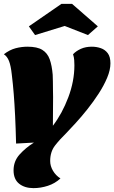

<svg xmlns="http://www.w3.org/2000/svg" viewBox="-24 -771 590 991"><path d="M149 200Q103 200 74.5 177Q46 154 46 108Q46 61 77 26.5Q108 -8 151 -35L59 -30Q57 -112 54 -173Q51 -234 47 -285Q43 -336 37 -385Q32 -432 22.5 -456Q13 -480 -4 -491Q26 -514 56.5 -522Q87 -530 118 -530Q168 -530 194.5 -513.5Q221 -497 232.5 -465Q244 -433 248 -385Q249 -374 249 -349.5Q249 -325 249.5 -302Q250 -279 250 -271L249 -122Q297 -185 328.5 -268.5Q360 -352 360 -434Q360 -446 359 -461Q358 -476 353 -491Q369 -508 393.5 -519Q418 -530 450 -530Q474 -530 496 -522.5Q518 -515 532 -496.5Q546 -478 546 -444Q546 -410 529 -369.5Q512 -329 485 -287.5Q458 -246 427 -207Q396 -168 367.5 -137Q339 -106 320 -86Q286 -53 260.5 -20.5Q235 12 235 60Q235 86 249.5 110.5Q264 135 288 150Q260 176 223 188Q186 200 149 200ZM157 -590 125 -635 293 -751H348L481 -635L430 -590L310 -637Z"/></svg>

Font: Sansita Swashed Black
Style: Regular
Weight: 900
Designer: Pablo Cosgaya
Foundry: Omnibus-Type
Version: Version 1.003; ttfautohint (v1.8.3)